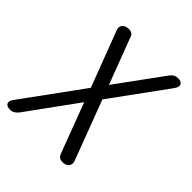

<svg xmlns="http://www.w3.org/2000/svg" viewBox="-217 -875 1020 1020"><g transform="rotate(45 293.5 -365.0)"><path d="M558 -689 330 -376 456 -42Q461 -29 459 -19Q457 -9 450.5 -2.5Q444 4 434.5 7Q425 10 415 10Q401 10 392 3.5Q383 -3 378 -16L272 -297L68 -16Q58 -3 46.5 3.5Q35 10 21 10Q11 10 2.5 7Q-6 4 -10 -2.5Q-14 -9 -12.5 -18.5Q-11 -28 -1 -41L243 -376L124 -689Q119 -701 121 -711Q123 -721 130 -727.5Q137 -734 146 -737Q155 -740 166 -740Q179 -740 188.5 -734Q198 -728 202 -714L300 -455L489 -714Q499 -728 510 -734Q521 -740 535 -740Q545 -740 553.5 -737Q562 -734 566 -727.5Q570 -721 568.5 -711.5Q567 -702 558 -689Z"/></g></svg>

Font: Maple Mono Light
Style: Italic
Weight: 300
Italic angle: -10°
Monospace: yes
Designer: subframe7536
Version: Version 7.000